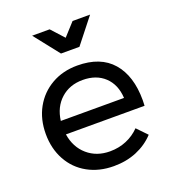

<svg xmlns="http://www.w3.org/2000/svg" viewBox="-137 -853 861 959"><g transform="rotate(-20 294.0 -373.0)"><path d="M552 -258Q552 -238 551 -228H133Q144 -157 192.5 -115Q241 -73 312 -73Q359 -73 399.5 -90Q440 -107 470 -138L521 -85Q482 -43 427 -20Q372 3 305 3Q227 3 166.5 -30.5Q106 -64 72.5 -125Q39 -186 39 -264Q39 -342 72.5 -402.5Q106 -463 166 -497.5Q226 -532 303 -532Q426 -532 489 -459.5Q552 -387 552 -258ZM468 -300Q464 -372 420 -413.5Q376 -455 304 -455Q234 -455 187.5 -413Q141 -371 132 -300ZM358 -749H451L346 -616H248L143 -749H236L297 -682Z"/></g></svg>

Font: Montserrat
Style: Regular
Weight: 400
Designer: Julieta Ulanovsky
Foundry: Julieta Ulanovsky
Version: Version 6.001